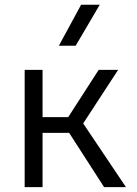

<svg xmlns="http://www.w3.org/2000/svg" viewBox="-20 -774 568 794"><path d="M82 0V-485H156V-289.5H262L388 -485H468.5L324 -263.5L501 0H410.5L266 -224.5H156V0ZM223.5 -585 315.5 -754.5H392.5L293 -585Z"/></svg>

Font: Geologica ExtraLight
Style: Regular
Weight: 200
Designer: Sindre Bremnes, Frode Helland
Foundry: Monokrom Skriftforlag AS
Version: Version 1.010; ttfautohint (v1.8.4.7-5d5b);gftools[0.9.28]